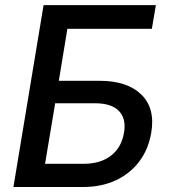

<svg xmlns="http://www.w3.org/2000/svg" viewBox="-20 -748 683 768"><path d="M33.7 0 154.3 -727.5H603.5L587.4 -632.8H249.5L215.3 -424.8H378.4Q488.8 -424.8 545.2 -369.9Q601.6 -314.9 585 -217.3Q573.7 -150.4 536.9 -101.8Q500 -53.2 442.9 -26.6Q385.7 0 311.5 0ZM160.2 -92.8H315.4Q381.8 -92.8 424.1 -125.5Q466.3 -158.2 476.1 -217.8Q485.4 -272 456.3 -303.5Q427.2 -335 358.9 -335H200.7Z"/></svg>

Font: Inter 16pt Medium
Style: Italic
Weight: 500
Italic angle: -9.3988°
Version: Version 4.001;git-66647c0bb